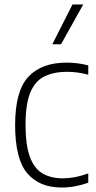

<svg xmlns="http://www.w3.org/2000/svg" viewBox="-20 -828 427 857"><path d="M255 9Q155.5 9 101.5 -54.8Q47.5 -118.5 47.5 -270Q47.5 -422 106.5 -485.2Q165.5 -548.5 277.5 -548.5Q300.5 -548.5 325.5 -545.5Q350.5 -542.5 374 -536V-494.5Q348.5 -501.5 324.5 -504.5Q300.5 -507.5 281 -507.5Q218 -507.5 176.5 -486Q135 -464.5 114.5 -413Q94 -361.5 94 -272Q94 -181.5 113 -129Q132 -76.5 169.2 -54.2Q206.5 -32 261 -32Q285 -32 312.8 -37Q340.5 -42 374 -54V-12.5Q314.5 9 255 9ZM213.5 -630.5 303.5 -808H351.5L252.5 -630.5Z"/></svg>

Font: Encode Sans SmCnd XLt
Style: Regular
Weight: 200
Width: 4
Designer: Multiple Designers
Foundry: Impallari Type
Version: Version 3.002; ttfautohint (v1.8.3) -l 8 -r 50 -G 200 -x 14 